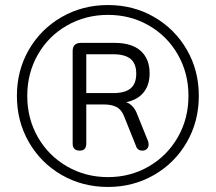

<svg xmlns="http://www.w3.org/2000/svg" viewBox="-20 -733 855 761"><path d="M47 -353Q47 -454 94.5 -536Q142 -618 224.5 -665.5Q307 -713 408 -713Q509 -713 591 -665.5Q673 -618 720.5 -536Q768 -454 768 -353Q768 -252 720.5 -169.5Q673 -87 590.5 -39.5Q508 8 408 8Q307 8 224.5 -39.5Q142 -87 94.5 -169.5Q47 -252 47 -353ZM727 -353Q727 -443 685 -516.5Q643 -590 570 -632Q497 -674 408 -674Q319 -674 245.5 -632Q172 -590 130 -516.5Q88 -443 88 -353Q88 -263 130 -189.5Q172 -116 245.5 -73.5Q319 -31 408 -31Q497 -31 570 -73.5Q643 -116 685 -189.5Q727 -263 727 -353ZM268 -164V-531Q268 -563 301 -563H435Q502 -563 537.5 -531.5Q573 -500 573 -442Q573 -396 549 -366.5Q525 -337 480 -328Q511 -317 525 -277L567 -173Q569 -168 569 -160Q569 -149 562 -142.5Q555 -136 544 -136Q524 -136 518 -157L471 -274Q461 -299 441.5 -309Q422 -319 391 -319H322V-164Q322 -136 296 -136Q268 -136 268 -164ZM520 -441Q520 -481 497.5 -499.5Q475 -518 428 -518H322V-364H428Q475 -364 497.5 -382.5Q520 -401 520 -441Z"/></svg>

Font: SN Pro Light
Style: Regular
Weight: 300
Designer: Tobias Whetton
Foundry: Supernotes
Version: Version 1.002